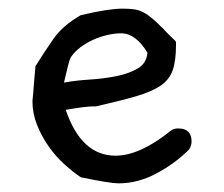

<svg xmlns="http://www.w3.org/2000/svg" viewBox="-20 -386 518 444"><path d="M417 -40Q385 -8 342 15Q299 38 254 38Q235 38 167 24Q149 12 129 -6Q109 -24 92.5 -47.5Q76 -71 65.5 -97.5Q55 -124 55 -153V-152Q56 -161 57 -173Q58 -184 59 -198.5Q60 -213 62 -233Q82 -265 103.5 -296Q125 -327 167 -351Q231 -366 263 -366Q278 -366 289.5 -364.5Q301 -363 311.5 -357.5Q322 -352 332.5 -343Q343 -334 358 -319Q369 -307 375 -301.5Q381 -296 384 -293Q387 -290 387 -288Q387 -286 387 -282Q387 -246 379.5 -224Q372 -202 351.5 -188Q331 -174 295 -163.5Q259 -153 202 -140H196Q178 -140 132 -132Q168 -26 247 -26Q303 -26 374 -83Q381 -89 392 -89Q423 -89 423 -59Q423 -49 417 -40ZM321 -264Q294 -309 260 -309Q245 -309 228 -305Q211 -301 195.5 -294Q180 -287 166.5 -277Q153 -267 144 -254Q140 -246 136.5 -231Q133 -216 128 -195Q155 -200 187.5 -202Q220 -204 249.5 -210Q279 -216 299 -228Q319 -240 321 -264Z"/></svg>

Font: Gaegu
Style: Regular
Weight: 400
Designer: JIKJI
Foundry: JIKJI
Version: Version 1.00